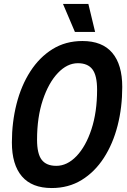

<svg xmlns="http://www.w3.org/2000/svg" viewBox="-20 -933 640 969"><path d="M241 16Q141 16 90.5 -43Q40 -102 40 -214Q40 -316 63.5 -408.5Q87 -501 133 -572.5Q179 -644 245 -685Q311 -726 396 -726Q496 -726 546.5 -666.5Q597 -607 597 -494Q597 -391 573.5 -299Q550 -207 504 -136Q458 -65 392 -24.5Q326 16 241 16ZM264 -96Q319 -96 366 -145Q413 -194 441.5 -280.5Q470 -367 470 -480Q470 -552 446.5 -583Q423 -614 373 -614Q319 -614 272 -564.5Q225 -515 196 -428Q167 -341 167 -228Q167 -157 190.5 -126.5Q214 -96 264 -96ZM358 -772 298 -913H426L460 -772Z"/></svg>

Font: Geist Mono SemiBold
Style: Italic
Weight: 600
Italic angle: -12°
Monospace: yes
Designer: Basement.studio, Andrés Briganti, Mateo Zaragoza
Foundry: Basement.studio, Vercel, Andrés Briganti, Guido Ferreyra, Mateo Zaragoza
Version: Version 1.500; ttfautohint (v1.8.4.7-5d5b)